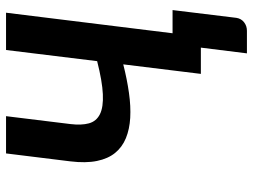

<svg xmlns="http://www.w3.org/2000/svg" viewBox="-122 -566 842 639"><g transform="rotate(-90 299.5 -247.0)"><path d="M507.8 -94.2H585L559.1 118.2Q556.6 134.3 544.4 143.8Q532.2 153.3 516.1 153.3H440.9L460 0H372.6L404.3 -258.3Q354.5 -245.6 309.3 -239.3Q264.2 -232.9 226.3 -235.1Q188.5 -237.3 158.7 -249.5Q128.9 -261.7 109.6 -285.4Q90.3 -309.1 82.8 -345.9Q75.2 -382.8 81.5 -434.6L107.9 -648.4H231.9L205.6 -434.1Q201.2 -397.5 208 -372.6Q214.8 -347.7 238.5 -335.9Q262.2 -324.2 304.9 -326.2Q347.7 -328.1 415 -345.2L452.1 -648.4H576.2Z"/></g></svg>

Font: Carlito
Style: Bold Italic
Weight: 700
Italic angle: -7°
Designer: Lukasz Dziedzic
Foundry: tyPoland Lukasz Dziedzic
Version: Version 1.104